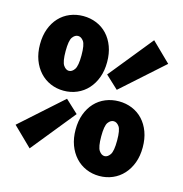

<svg xmlns="http://www.w3.org/2000/svg" viewBox="-99 -737 799 840"><g transform="rotate(15 300.0 -317.0)"><path d="M177 -308Q145 -308 117 -320Q89 -332 68.5 -354.5Q48 -377 36.5 -408Q25 -439 25 -478Q25 -517 36.5 -548Q48 -579 68.5 -601Q89 -623 117 -634.5Q145 -646 177 -646Q209 -646 237 -634.5Q265 -623 285.5 -601Q306 -579 317.5 -548Q329 -517 329 -478Q329 -439 317.5 -408Q306 -377 285.5 -354.5Q265 -332 237 -320Q209 -308 177 -308ZM177 -398Q191 -398 202 -414Q213 -430 213 -478Q213 -526 202 -541Q191 -556 177 -556Q163 -556 152 -541Q141 -526 141 -478Q141 -430 152 -414Q163 -398 177 -398ZM99 -26 13 -110 201 -278 259 -224ZM401 -372 343 -426 503 -624 589 -540ZM424 12Q392 12 364 0Q336 -12 315.5 -34.5Q295 -57 283.5 -88Q272 -119 272 -158Q272 -197 283.5 -228Q295 -259 315.5 -281Q336 -303 364 -314.5Q392 -326 424 -326Q456 -326 484 -314.5Q512 -303 532.5 -281Q553 -259 564.5 -228Q576 -197 576 -158Q576 -119 564.5 -88Q553 -57 532.5 -34.5Q512 -12 484 0Q456 12 424 12ZM424 -78Q438 -78 449 -94Q460 -110 460 -158Q460 -206 449 -221Q438 -236 424 -236Q410 -236 399 -221Q388 -206 388 -158Q388 -110 399 -94Q410 -78 424 -78Z"/></g></svg>

Font: Source Code Pro Black
Style: Regular
Weight: 900
Monospace: yes
Designer: Paul D. Hunt, Teo Tuominen
Foundry: Adobe Systems Incorporated
Version: Version 2.030;PS 1.000;hotconv 16.6.51;makeotf.lib2.5.65220